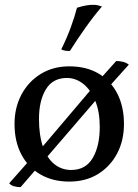

<svg xmlns="http://www.w3.org/2000/svg" viewBox="-20 -741 572 793"><path d="M266 9Q198 9 147 -20.5Q96 -50 68 -103.5Q40 -157 40 -229Q40 -297 69 -351Q98 -405 149 -436Q200 -467 266 -467Q337 -467 387.5 -437Q438 -407 465 -353.5Q492 -300 492 -229Q492 -160 463.5 -106.5Q435 -53 384.5 -22Q334 9 266 9ZM274 -39Q334 -39 363 -88.5Q392 -138 392 -217Q392 -279 373.5 -324.5Q355 -370 324 -394.5Q293 -419 256 -419Q198 -419 169.5 -372Q141 -325 141 -250Q141 -182 157.5 -135Q174 -88 204 -63.5Q234 -39 274 -39ZM390 -411 460 -489Q475 -489 488.5 -485.5Q502 -482 512 -474L434 -387ZM142 -57 65 32Q50 32 37 28Q24 24 18 16L103 -80ZM130 -105 371 -389 400 -355 159 -75ZM269 -531Q260 -530 250.5 -531.5Q241 -533 233 -537Q257 -586 272.5 -628.5Q288 -671 298 -709Q320 -716 338.5 -719Q357 -722 372 -721Q381 -720 388.5 -718Q396 -716 401 -714Q368 -676 333 -626.5Q298 -577 269 -531Z"/></svg>

Font: Vollkorn
Style: Regular
Weight: 400
Designer: Friedrich Althausen
Foundry: Friedrich Althausen
Version: Version 4.104